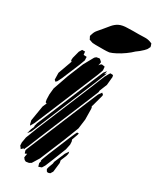

<svg xmlns="http://www.w3.org/2000/svg" viewBox="-230 -990 873 1060"><g transform="rotate(30 206.5 -460.0)"><path d="M237 -612 100 -283 68 -207 54 -183 50 -191 45 -212 61 -309 73 -337 71 -335 64 -338 61 -354 60 -386 64 -426 98 -524 138 -622 173 -685 182 -693 198 -696H203L212 -688L218 -682L216 -669L214 -660L221 -669L228 -674L236 -673L248 -671L249 -660L250 -649L247 -639ZM124 -614 76 -499 62 -471 54 -463 45 -471 44 -514 76 -603 70 -609 71 -625 83 -671 94 -689H105H113V-684L115 -669H122L135 -668V-658L136 -647ZM251 -578 110 -239 77 -160 61 -139 63 -147 68 -167 79 -193 75 -189 76 -194 81 -214 115 -295 229 -570 258 -639 272 -656 270 -645 266 -633 277 -645 274 -635ZM269 -483 135 -161 102 -80 93 -61 90 -53 87 -57 80 -51 74 -45 69 -52 62 -61 61 -80 67 -115 96 -190 238 -532 275 -623 289 -648 294 -655 311 -654 314 -643 309 -590 290 -543 289 -532ZM301 -364 293 -303 256 -208 192 -54 165 -10 152 -2 133 1 123 -4 114 -15 115 -24 118 -41 111 -37 106 -35 103 -42 100 -53 104 -65 141 -154 263 -448 293 -519 308 -540 318 -531 317 -523 298 -453 295 -445 298 -443 300 -432ZM291 -169 258 -85 237 -34 226 -16 212 -11 207 -9 205 -15 201 -29 204 -41 205 -44 202 -45 205 -56 221 -98 277 -234 292 -268 298 -280H309L306 -269L294 -235L293 -233L297 -222L298 -203ZM292 -27 282 -11 269 -7 261 -10 254 -22 257 -35 268 -65 269 -76 298 -145 313 -167 315 -154 311 -138 296 -102 297 -97 299 -86ZM138 -850Q150 -865 164 -881.5Q178 -898 196 -908Q208 -914 222 -916.5Q236 -919 250 -919Q268 -920 286 -920Q304 -920 322 -920Q339 -920 358 -921Q377 -922 394 -916Q396 -915 400.5 -913.5Q405 -912 407 -911Q408 -910 408 -908Q408 -906 409 -905Q410 -902 411.5 -898Q413 -894 413 -891Q413 -889 411.5 -887Q410 -885 409 -884Q408 -881 406.5 -877.5Q405 -874 403 -872Q401 -869 397.5 -866Q394 -863 392 -860Q383 -851 373 -843Q363 -835 353 -828Q338 -813 315 -796.5Q292 -780 269 -768Q246 -756 231 -752Q214 -750 197.5 -750Q181 -750 164 -750Q155 -750 144.5 -750Q134 -750 125 -751Q121 -752 116.5 -753.5Q112 -755 108 -757Q107 -757 105.5 -757Q104 -757 103 -758Q101 -759 101 -760.5Q101 -762 100 -763Q99 -766 96 -770.5Q93 -775 93 -778Q93 -781 94.5 -784.5Q96 -788 97 -791Q101 -807 113.5 -821Q126 -835 138 -850Z"/></g></svg>

Font: Rubik Marker Hatch
Style: Regular
Weight: 400
Designer: Hubert and Fischer, NaN
Foundry: Hubert & Fischer, NaN
Version: Version 2.200